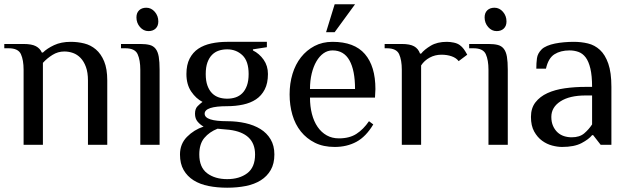

<svg xmlns="http://www.w3.org/2000/svg" viewBox="-23 -675 2937 895"><path d="M87 -350Q87 -395 74.5 -422.5Q62 -450 17 -450H-3V-470H87Q125 -470 144.5 -459.5Q164 -449 172 -430H177Q196 -449 229 -464.5Q262 -480 307 -480Q339 -480 369.5 -472.5Q400 -465 424 -444.5Q448 -424 462.5 -389Q477 -354 477 -300V0H387V-300Q387 -337 377.5 -363Q368 -389 352.5 -405Q337 -421 317.5 -428Q298 -435 277 -435Q247 -435 221.5 -419Q196 -403 177 -382V0H87Z M721 0H631V-350Q631 -395 618.5 -422.5Q606 -450 561 -450H541V-470H631Q657 -470 674.5 -465.5Q692 -461 702.5 -447.5Q713 -434 717 -410.5Q721 -387 721 -350ZM715 -575Q715 -554 702.5 -542Q690 -530 669 -530Q646 -530 629.5 -549Q613 -568 613 -594Q613 -615 625.5 -627Q638 -639 659 -639Q682 -639 698.5 -620Q715 -601 715 -575Z M846 -330Q846 -373 861 -402Q876 -431 901.5 -448Q927 -465 962 -472.5Q997 -480 1036 -480H1221V-455L1156 -445V-440Q1186 -425 1206 -396.5Q1226 -368 1226 -330Q1226 -287 1211 -258Q1196 -229 1170.5 -212Q1145 -195 1110 -187.5Q1075 -180 1036 -180Q931 -180 931 -145Q931 -110 1036 -110Q1081 -110 1121 -101Q1161 -92 1191 -73.5Q1221 -55 1238.5 -25.5Q1256 4 1256 45Q1256 88 1239 117.5Q1222 147 1192.5 165.5Q1163 184 1123 192Q1083 200 1036 200Q989 200 949 192Q909 184 879.5 165.5Q850 147 833 117.5Q816 88 816 45Q816 -4 848.5 -37Q881 -70 926 -85Q911 -93 898.5 -107.5Q886 -122 886 -145Q886 -168 898 -180Q910 -192 921 -200Q891 -215 868.5 -248Q846 -281 846 -330ZM991 -75Q953 -60 929.5 -32Q906 -4 906 45Q906 105 942.5 132.5Q979 160 1036 160Q1093 160 1129.5 132.5Q1166 105 1166 45Q1166 -55 1046 -70ZM1136 -330Q1136 -390 1107 -417.5Q1078 -445 1036 -445Q1015 -445 997 -439Q979 -433 965.5 -419.5Q952 -406 944 -384Q936 -362 936 -330Q936 -298 944 -276Q952 -254 965.5 -240.5Q979 -227 997 -221Q1015 -215 1036 -215Q1057 -215 1075 -221Q1093 -227 1106.5 -240.5Q1120 -254 1128 -276Q1136 -298 1136 -330Z M1725 -220H1422Q1422 -179 1431 -144Q1440 -109 1457.5 -83.5Q1475 -58 1500 -44Q1525 -30 1557 -30Q1606 -30 1638.5 -51Q1671 -72 1697 -110L1717 -95Q1683 -38 1638.5 -14Q1594 10 1537 10Q1484 10 1445 -9.5Q1406 -29 1379.5 -62Q1353 -95 1340 -139.5Q1327 -184 1327 -235Q1327 -286 1340.5 -330.5Q1354 -375 1380 -408Q1406 -441 1443 -460.5Q1480 -480 1527 -480Q1629 -480 1678 -423Q1727 -366 1727 -260ZM1632 -260Q1632 -347 1606 -393.5Q1580 -440 1527 -440Q1504 -440 1485 -426.5Q1466 -413 1452 -389Q1438 -365 1430 -332Q1422 -299 1422 -260ZM1537 -525H1497L1537 -655H1632Z M1850 -350Q1850 -395 1837.5 -422.5Q1825 -450 1780 -450H1770V-470H1850Q1888 -470 1907.5 -459Q1927 -448 1935 -425H1940Q1955 -444 1985 -462Q2015 -480 2060 -480Q2075 -480 2092 -476.5Q2109 -473 2120 -465Q2131 -457 2139 -446Q2147 -435 2155 -420L2115 -390Q2104 -405 2082.5 -412.5Q2061 -420 2035 -420Q2005 -420 1980 -406.5Q1955 -393 1940 -370V0H1850Z M2344 0H2254V-350Q2254 -395 2241.5 -422.5Q2229 -450 2184 -450H2164V-470H2254Q2280 -470 2297.5 -465.5Q2315 -461 2325.5 -447.5Q2336 -434 2340 -410.5Q2344 -387 2344 -350ZM2338 -575Q2338 -554 2325.5 -542Q2313 -530 2292 -530Q2269 -530 2252.5 -549Q2236 -568 2236 -594Q2236 -615 2248.5 -627Q2261 -639 2282 -639Q2305 -639 2321.5 -620Q2338 -601 2338 -575Z M2737 -230H2707Q2632 -230 2589.5 -202.5Q2547 -175 2547 -130Q2547 -106 2555 -88Q2563 -70 2576 -58Q2589 -46 2606 -40.5Q2623 -35 2642 -35Q2679 -35 2700.5 -53.5Q2722 -72 2737 -95ZM2777 0 2742 -45H2737Q2722 -26 2688 -8Q2654 10 2597 10Q2576 10 2551 3.5Q2526 -3 2504 -19Q2482 -35 2467 -62Q2452 -89 2452 -130Q2452 -171 2473 -198Q2494 -225 2529 -241Q2564 -257 2610 -263.5Q2656 -270 2707 -270H2737Q2737 -322 2729 -355.5Q2721 -389 2707 -407.5Q2693 -426 2673.5 -433Q2654 -440 2632 -440Q2590 -440 2561.5 -422Q2533 -404 2522 -355H2477Q2477 -381 2480 -403.5Q2483 -426 2502 -445Q2511 -454 2527.5 -461Q2544 -468 2564 -472Q2584 -476 2606.5 -478Q2629 -480 2652 -480Q2686 -480 2717.5 -472.5Q2749 -465 2773.5 -442.5Q2798 -420 2812.5 -378.5Q2827 -337 2827 -270V0Z"/></svg>

Font: Philosopher
Style: Regular
Weight: 400
Designer: Jovanny Lemonad
Foundry: Jovanny Lemonad
Version: Version 1.000